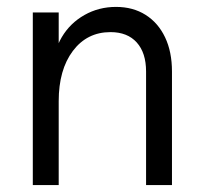

<svg xmlns="http://www.w3.org/2000/svg" viewBox="-20 -536 588 556"><path d="M300 -443Q232 -443 191 -388.5Q150 -334 150 -243L135 -339Q135 -388 159 -428.5Q183 -469 224.5 -492.5Q266 -516 316 -516Q365 -516 401.5 -493Q438 -470 458 -428Q478 -386 478 -329V0H403V-329Q403 -383 376 -413Q349 -443 300 -443ZM75 -500H150V0H75Z"/></svg>

Font: Uncut Sans Variable
Style: Regular
Weight: 400
Designer: Kasper Nordkvist
Foundry: UNCUT.wtf
Version: Version 1.303;Glyphs 3.1.2 (3151)